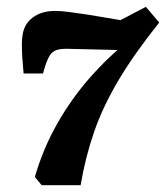

<svg xmlns="http://www.w3.org/2000/svg" viewBox="-20 -542 486 562"><path d="M102 0 82 -24Q106 -107 147.5 -180Q189 -253 243 -314.5Q297 -376 356 -422L302 -467L407 -522L446 -476Q374 -386 328 -309Q282 -232 256 -157.5Q230 -83 216 0ZM49 -327Q44 -380 44 -411Q44 -442 51.5 -460Q59 -478 75 -490Q101 -510 141 -510Q159 -510 181.5 -507Q204 -504 238 -499L405 -471L352 -395L183 -399Q159 -400 145.5 -395.5Q132 -391 123.5 -376Q115 -361 106 -327Z"/></svg>

Font: Yrsa
Style: Bold Italic
Weight: 700
Italic angle: -7.10001°
Version: Version 2.004